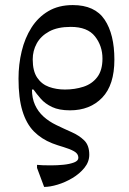

<svg xmlns="http://www.w3.org/2000/svg" viewBox="-20 -501 507 757"><path d="M154 236 126 161V149Q134 150 149 150.5Q164 151 181 151Q206 151 230.5 148.5Q255 146 272 139.5Q289 133 289 121Q289 105 272 95.5Q255 86 231 79Q207 72 186 64Q143 47 113.5 17Q84 -13 68.5 -63.5Q53 -114 53 -191Q53 -247 65.5 -299Q78 -351 104 -392Q130 -433 170.5 -457Q211 -481 267 -481Q354 -481 392.5 -423.5Q431 -366 431 -266Q431 -166 383 -116Q335 -66 256 -66Q213 -66 185.5 -79Q158 -92 141 -111.5Q124 -131 112 -148H106Q106 -114 118 -87.5Q130 -61 151.5 -41.5Q173 -22 202 -8Q233 7 262.5 20Q292 33 312 52.5Q332 72 332 109Q332 137 313 160.5Q294 184 265.5 201Q237 218 207 227Q177 236 154 236ZM236 -148Q275 -148 309 -159Q343 -170 363.5 -197Q384 -224 384 -270Q384 -320 354.5 -357.5Q325 -395 259 -395Q207 -395 174 -377Q141 -359 125 -330Q109 -301 109 -267Q109 -221 126.5 -195Q144 -169 173 -158.5Q202 -148 236 -148Z"/></svg>

Font: STIX Two Text
Style: Regular
Weight: 400
Designer: Ross Mills, John Hudson & Paul Hanslow, Tiro Typeworks Ltd; with prior portions MicroPress Inc., and Coen Hoffman.
Foundry: Tiro Typeworks Ltd
Version: Version 2.13 b171